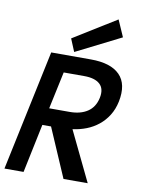

<svg xmlns="http://www.w3.org/2000/svg" viewBox="-118 -933 758 999"><g transform="rotate(10 261.0 -433.5)"><path d="M416 0H288.1L176.8 -257.8H130.9L77.1 0H-23.9L110.8 -637.2H320.8Q425.8 -637.2 473.4 -589.1Q521 -541 502 -446.8Q493.2 -404.8 473.1 -372.8Q453.1 -340.8 424.6 -317.9Q396 -294.9 361.6 -281.5Q327.1 -268.1 289.1 -263.2ZM400.9 -448.2Q411.1 -497.1 384.5 -521.5Q357.9 -545.9 301.8 -545.9H192.9L150.9 -349.1H259.8Q315.9 -349.1 353 -373.5Q390.1 -397.9 400.9 -448.2ZM464.8 -779.3 228 -660.2 200.2 -727.1 426.3 -867.2Z"/></g></svg>

Font: Anonymous Pro
Style: Bold Italic
Weight: 700
Italic angle: -12°
Monospace: yes
Designer: Mark Simonson
Version: Version 1.003